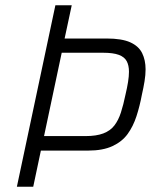

<svg xmlns="http://www.w3.org/2000/svg" viewBox="-20 -708 572 728"><path d="M44 0 190 -688H252L225 -562H384Q442 -562 474 -547.5Q506 -533 519 -506.5Q532 -480 532 -445Q532 -424 528 -399.5Q524 -375 518 -349Q510 -306 497.5 -267.5Q485 -229 464 -200Q443 -171 406.5 -154Q370 -137 314 -137H135L106 0ZM147 -192H304Q345 -192 371.5 -202Q398 -212 413.5 -232Q429 -252 438.5 -281.5Q448 -311 456 -350Q462 -375 465.5 -397Q469 -419 469 -436Q469 -460 460.5 -476Q452 -492 430.5 -500Q409 -508 371 -508H214Z"/></svg>

Font: Saira SemiCondensed Light
Style: Italic
Weight: 300
Width: 4
Italic angle: -12°
Designer: Hector Gatti with collaboration of the Omnibus-Type team
Foundry: Omnibus-Type
Version: Version 1.101